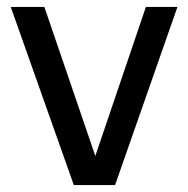

<svg xmlns="http://www.w3.org/2000/svg" viewBox="-20 -534 542 554"><path d="M193 0H312L492 -514H401L255 -84L108 -514H11Z"/></svg>

Font: Telex Regular
Style: Regular
Weight: 400
Designer: Andres Torresi
Foundry: Andres Torresi
Version: Version 1.001